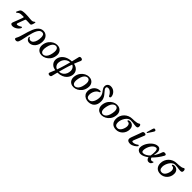

<svg xmlns="http://www.w3.org/2000/svg" viewBox="591 -3114 5675 5675"><g transform="rotate(45 3428.5 -276.5)"><path d="M217 12Q174 12 154 -12Q134 -36 150 -76Q153 -84 165 -114.5Q177 -145 193.5 -187Q210 -229 226 -272Q242 -315 254.5 -349.5Q267 -384 271 -399Q273 -407 269 -413.5Q265 -420 253 -420Q236 -420 214.5 -419.5Q193 -419 174.5 -418.5Q156 -418 148 -417Q105 -412 78.5 -395Q52 -378 26 -356Q17 -349 6.5 -355Q-4 -361 1 -375Q5 -386 14.5 -406Q24 -426 35 -446.5Q46 -467 54 -479Q71 -503 122 -513Q173 -523 236 -523Q300 -523 344 -519.5Q388 -516 424 -512Q460 -508 500 -508Q540 -508 562.5 -522Q585 -536 598 -547Q609 -556 617.5 -552.5Q626 -549 625 -536Q624 -518 617.5 -494.5Q611 -471 603 -450.5Q595 -430 588 -420Q579 -407 566 -403.5Q553 -400 534 -401Q517 -403 488.5 -404Q460 -405 430.5 -405.5Q401 -406 380 -406Q373 -406 365 -402Q357 -398 354 -390Q350 -380 341 -356Q332 -332 320.5 -301.5Q309 -271 298 -240.5Q287 -210 279 -187Q271 -164 268 -156Q261 -136 269 -125.5Q277 -115 296 -115Q313 -115 336.5 -123.5Q360 -132 382.5 -143.5Q405 -155 417 -165Q428 -174 441.5 -168Q455 -162 450 -143Q445 -122 425 -96Q405 -70 373 -45Q341 -20 301 -4Q261 12 217 12Z M576 239Q546 234 537.5 215.5Q529 197 547 166Q571 125 590.5 67.5Q610 10 628.5 -57Q647 -124 668 -192.5Q689 -261 715.5 -324Q742 -387 777.5 -436Q813 -485 860.5 -514Q908 -543 971 -543Q1030 -543 1076.5 -514Q1123 -485 1150.5 -432.5Q1178 -380 1178 -308Q1178 -231 1156.5 -171.5Q1135 -112 1099 -71Q1063 -30 1019 -9Q975 12 930 12Q884 12 855.5 -5.5Q827 -23 812 -50Q797 -77 793 -105Q791 -121 804.5 -124.5Q818 -128 822 -117Q831 -95 849.5 -79.5Q868 -64 901 -64Q951 -64 986.5 -102.5Q1022 -141 1041.5 -206.5Q1061 -272 1061 -354Q1061 -416 1041 -450Q1021 -484 966 -484Q923 -484 890 -455Q857 -426 831.5 -376.5Q806 -327 787 -265Q768 -203 753 -137Q738 -71 725 -9Q712 53 700 104Q688 155 675 185Q661 217 639 231Q617 245 576 239Z M1447 12Q1380 13 1327.5 -18Q1275 -49 1251.5 -109.5Q1228 -170 1244 -256Q1261 -342 1308.5 -404Q1356 -466 1420.5 -500Q1485 -534 1552 -535Q1620 -537 1672 -505.5Q1724 -474 1748.5 -413.5Q1773 -353 1756 -267Q1740 -181 1692 -119Q1644 -57 1579.5 -23.5Q1515 10 1447 12ZM1456 -36Q1490 -37 1524 -59Q1558 -81 1586.5 -130.5Q1615 -180 1631 -264Q1647 -348 1637.5 -397Q1628 -446 1602 -467Q1576 -488 1543 -487Q1510 -486 1476 -464Q1442 -442 1414 -392.5Q1386 -343 1369 -259Q1353 -175 1362 -126Q1371 -77 1397 -56Q1423 -35 1456 -36Z M2006 265Q1976 259 1968 241Q1960 223 1970 201Q2004 125 2038 36Q1956 23 1908.5 -12.5Q1861 -48 1841.5 -93Q1822 -138 1822 -179Q1822 -262 1865.5 -332Q1909 -402 1994 -446.5Q2079 -491 2201 -496Q2222 -581 2237.5 -646.5Q2253 -712 2258 -732Q2265 -756 2287 -762.5Q2309 -769 2336 -763Q2370 -756 2379 -733Q2388 -710 2376 -685Q2360 -651 2339 -600.5Q2318 -550 2295 -491Q2357 -480 2404.5 -449.5Q2452 -419 2478.5 -372.5Q2505 -326 2505 -266Q2505 -219 2485.5 -167Q2466 -115 2423 -68.5Q2380 -22 2308.5 8Q2237 38 2133 41Q2118 100 2105.5 148.5Q2093 197 2085 229Q2080 250 2058.5 260.5Q2037 271 2006 265ZM2058 -18Q2076 -69 2094 -123Q2112 -177 2129 -235Q2144 -285 2159 -338Q2174 -391 2187 -443Q2114 -437 2066.5 -405.5Q2019 -374 1992 -331.5Q1965 -289 1954.5 -246.5Q1944 -204 1944 -174Q1944 -124 1973.5 -79.5Q2003 -35 2058 -18ZM2146 -10Q2226 -18 2277 -57Q2328 -96 2352.5 -154Q2377 -212 2377 -273Q2377 -303 2366.5 -335.5Q2356 -368 2333.5 -395Q2311 -422 2275 -435Q2257 -386 2240 -335.5Q2223 -285 2209 -235Q2192 -178 2176 -120.5Q2160 -63 2146 -10Z M2774 12Q2707 13 2654.5 -18Q2602 -49 2578.5 -109.5Q2555 -170 2571 -256Q2588 -342 2635.5 -404Q2683 -466 2747.5 -500Q2812 -534 2879 -535Q2947 -537 2999 -505.5Q3051 -474 3075.5 -413.5Q3100 -353 3083 -267Q3067 -181 3019 -119Q2971 -57 2906.5 -23.5Q2842 10 2774 12ZM2783 -36Q2817 -37 2851 -59Q2885 -81 2913.5 -130.5Q2942 -180 2958 -264Q2974 -348 2964.5 -397Q2955 -446 2929 -467Q2903 -488 2870 -487Q2837 -486 2803 -464Q2769 -442 2741 -392.5Q2713 -343 2696 -259Q2680 -175 2689 -126Q2698 -77 2724 -56Q2750 -35 2783 -36Z M3387 12Q3321 12 3267 -14Q3213 -40 3181 -88.5Q3149 -137 3149 -205Q3149 -267 3171 -318Q3193 -369 3230.5 -405Q3268 -441 3315.5 -459Q3363 -477 3414 -474Q3429 -473 3434.5 -463.5Q3440 -454 3436.5 -443.5Q3433 -433 3420 -429Q3374 -415 3338 -375.5Q3302 -336 3281 -282.5Q3260 -229 3260 -172Q3260 -108 3287 -76.5Q3314 -45 3363 -45Q3406 -45 3439 -70.5Q3472 -96 3494 -137.5Q3516 -179 3527 -228.5Q3538 -278 3538 -327Q3538 -377 3524.5 -414Q3511 -451 3490.5 -480.5Q3470 -510 3449.5 -537Q3429 -564 3415.5 -593.5Q3402 -623 3402 -660Q3402 -716 3440.5 -753.5Q3479 -791 3540 -791Q3593 -791 3635 -771Q3677 -751 3706.5 -718.5Q3736 -686 3751.5 -648Q3767 -610 3767 -573Q3767 -554 3753.5 -544Q3740 -534 3724.5 -535Q3709 -536 3702 -550Q3685 -587 3657.5 -621Q3630 -655 3596 -677.5Q3562 -700 3525 -700Q3500 -700 3479 -690.5Q3458 -681 3458 -650Q3458 -622 3477.5 -594.5Q3497 -567 3525.5 -536Q3554 -505 3582.5 -467Q3611 -429 3630.5 -382Q3650 -335 3650 -275Q3650 -178 3616 -114.5Q3582 -51 3522.5 -19.5Q3463 12 3387 12Z M3946 12Q3879 13 3826.5 -18Q3774 -49 3750.5 -109.5Q3727 -170 3743 -256Q3760 -342 3807.5 -404Q3855 -466 3919.5 -500Q3984 -534 4051 -535Q4119 -537 4171 -505.5Q4223 -474 4247.5 -413.5Q4272 -353 4255 -267Q4239 -181 4191 -119Q4143 -57 4078.5 -23.5Q4014 10 3946 12ZM3955 -36Q3989 -37 4023 -59Q4057 -81 4085.5 -130.5Q4114 -180 4130 -264Q4146 -348 4136.5 -397Q4127 -446 4101 -467Q4075 -488 4042 -487Q4009 -486 3975 -464Q3941 -442 3913 -392.5Q3885 -343 3868 -259Q3852 -175 3861 -126Q3870 -77 3896 -56Q3922 -35 3955 -36Z M4551 12Q4439 12 4380 -50.5Q4321 -113 4321 -217Q4321 -288 4347 -350Q4373 -412 4420.5 -459.5Q4468 -507 4533 -534Q4598 -561 4676 -561Q4712 -561 4757 -563.5Q4802 -566 4844.5 -575.5Q4887 -585 4914 -606Q4932 -620 4952 -602Q4972 -584 4972 -545Q4972 -505 4955 -489Q4938 -473 4895 -473Q4859 -473 4826.5 -478.5Q4794 -484 4755 -489.5Q4716 -495 4660 -495Q4617 -495 4576.5 -466Q4536 -437 4504.5 -390.5Q4473 -344 4454.5 -289Q4436 -234 4436 -183Q4436 -114 4465 -82.5Q4494 -51 4543 -51Q4586 -51 4618.5 -76.5Q4651 -102 4672.5 -141.5Q4694 -181 4705 -223.5Q4716 -266 4716 -299Q4716 -352 4690 -380.5Q4664 -409 4617 -407Q4607 -407 4602.5 -421.5Q4598 -436 4615 -446Q4642 -461 4679 -460.5Q4716 -460 4752 -442Q4788 -424 4812 -386Q4836 -348 4836 -288Q4836 -224 4813.5 -169.5Q4791 -115 4751.5 -74Q4712 -33 4660.5 -10.5Q4609 12 4551 12Z M5133 12Q5087 12 5055.5 -4Q5024 -20 5015 -53.5Q5006 -87 5025 -139Q5029 -151 5041.5 -184.5Q5054 -218 5070.5 -262Q5087 -306 5103.5 -350.5Q5120 -395 5132.5 -430Q5145 -465 5149 -479Q5156 -500 5173 -512Q5190 -524 5225 -522Q5257 -520 5269.5 -503.5Q5282 -487 5273 -466Q5269 -456 5256 -424Q5243 -392 5226 -350Q5209 -308 5191.5 -265Q5174 -222 5160.5 -188.5Q5147 -155 5142 -142Q5126 -104 5135.5 -90.5Q5145 -77 5172 -77Q5213 -77 5256 -96Q5299 -115 5324 -137Q5335 -146 5345.5 -142Q5356 -138 5360.5 -128Q5365 -118 5358 -107Q5349 -93 5327 -73Q5305 -53 5274.5 -33.5Q5244 -14 5207.5 -1Q5171 12 5133 12ZM5269.2 -569Q5262.6 -566.4 5255.2 -570.2Q5247.8 -574 5245.7 -579.7Q5246.8 -583.8 5252.3 -604.3Q5257.8 -624.8 5265.9 -653.7Q5274 -682.6 5282.6 -711.8Q5291.1 -741 5298 -764.1Q5304.9 -787.1 5309 -794.1Q5316.1 -809.7 5332 -817.2Q5347.9 -824.6 5369.2 -813.8Q5393.6 -803.6 5395.9 -787.6Q5398.2 -771.6 5391 -756Q5387.5 -748.1 5374.8 -728.1Q5362.1 -708.1 5345.3 -682.2Q5328.5 -656.3 5311.6 -631.6Q5294.7 -606.8 5282.7 -589.5Q5270.8 -572.2 5269.2 -569Z M5570 7Q5532 7 5498 -8.5Q5464 -24 5443 -53Q5422 -82 5422 -124Q5422 -177 5442 -233.5Q5462 -290 5497 -342.5Q5532 -395 5577 -436.5Q5622 -478 5672.5 -502.5Q5723 -527 5774 -527Q5839 -527 5870 -475Q5901 -423 5885 -337Q5881 -312 5877.5 -289.5Q5874 -267 5872 -246Q5909 -297 5940 -358Q5971 -419 5993 -487Q6004 -519 6028 -525Q6052 -531 6082 -525Q6105 -521 6114 -504Q6123 -487 6108 -459Q6062 -374 6002 -295Q5942 -216 5874 -153Q5889 -85 5945 -85Q5962 -85 5973.5 -88.5Q5985 -92 5993 -98Q6000 -103 6009.5 -98Q6019 -93 6015 -79Q6007 -48 5981 -20.5Q5955 7 5905 7Q5868 7 5840 -20.5Q5812 -48 5806 -94Q5745 -48 5684.5 -20.5Q5624 7 5570 7ZM5605 -64Q5655 -64 5709 -93.5Q5763 -123 5813 -175Q5821 -212 5825.5 -259.5Q5830 -307 5827.5 -351.5Q5825 -396 5812.5 -425Q5800 -454 5773 -454Q5734 -454 5700 -432.5Q5666 -411 5638.5 -376Q5611 -341 5591 -299Q5571 -257 5560.5 -214.5Q5550 -172 5550 -137Q5550 -97 5564 -80.5Q5578 -64 5605 -64Z M6407 12Q6295 12 6236 -50.5Q6177 -113 6177 -217Q6177 -288 6203 -350Q6229 -412 6276.5 -459.5Q6324 -507 6389 -534Q6454 -561 6532 -561Q6568 -561 6613 -563.5Q6658 -566 6700.5 -575.5Q6743 -585 6770 -606Q6788 -620 6808 -602Q6828 -584 6828 -545Q6828 -505 6811 -489Q6794 -473 6751 -473Q6715 -473 6682.5 -478.5Q6650 -484 6611 -489.5Q6572 -495 6516 -495Q6473 -495 6432.5 -466Q6392 -437 6360.5 -390.5Q6329 -344 6310.5 -289Q6292 -234 6292 -183Q6292 -114 6321 -82.5Q6350 -51 6399 -51Q6442 -51 6474.5 -76.5Q6507 -102 6528.5 -141.5Q6550 -181 6561 -223.5Q6572 -266 6572 -299Q6572 -352 6546 -380.5Q6520 -409 6473 -407Q6463 -407 6458.5 -421.5Q6454 -436 6471 -446Q6498 -461 6535 -460.5Q6572 -460 6608 -442Q6644 -424 6668 -386Q6692 -348 6692 -288Q6692 -224 6669.5 -169.5Q6647 -115 6607.5 -74Q6568 -33 6516.5 -10.5Q6465 12 6407 12Z"/></g></svg>

Font: Zen Old Mincho Black
Style: Regular
Weight: 900
Designer: Yoshimichi Ohira
Foundry: Positype
Version: Version 1.001